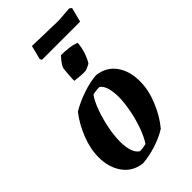

<svg xmlns="http://www.w3.org/2000/svg" viewBox="-247 -881 966 966"><g transform="rotate(-45 236.0 -398.0)"><path d="M163 9Q98 1 62.5 -49Q27 -99 27 -170Q27 -230 52 -293.5Q77 -357 116 -407Q160 -433 213 -451Q266 -469 311 -472Q376 -464 411 -414.5Q446 -365 445 -292Q445 -232 418 -166Q391 -100 350 -51Q312 -27 260.5 -10.5Q209 6 163 9ZM196 -45Q207 -45 219.5 -47Q232 -49 241 -51Q260 -79 276.5 -123.5Q293 -168 303 -218Q313 -268 314 -311Q314 -348 306.5 -376Q299 -404 281 -418Q253 -418 232 -412Q212 -384 195.5 -338.5Q179 -293 169 -242.5Q159 -192 159 -149Q159 -113 167.5 -85.5Q176 -58 196 -45ZM213 -529Q212 -545 214.5 -571.5Q217 -598 218 -610Q220 -621 228.5 -633.5Q237 -646 245.5 -655.5Q254 -665 257 -668Q281 -668 310.5 -664.5Q340 -661 360 -652Q358 -621 347.5 -590Q337 -559 324 -540Q312 -533 292 -525Q272 -523 253 -525Q234 -527 213 -529ZM173 -719 167 -729 186 -804Q215 -803 249.5 -802Q284 -801 316.5 -800.5Q349 -800 371 -799L452 -805L464 -796L444 -719Z"/></g></svg>

Font: Labrada
Style: Bold Italic
Weight: 700
Italic angle: -7°
Designer: Mercedes Jáuregui
Foundry: Omnibus-Type Team
Version: Version 1.000; ttfautohint (v1.8.4.7-5d5b)